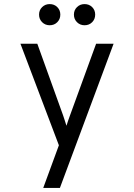

<svg xmlns="http://www.w3.org/2000/svg" viewBox="-20 -725 656 939"><path d="M191.5 194 268 -14.5 80 -511H162.5L288.5 -161Q292.5 -149.5 296.5 -136.8Q300.5 -124 305 -110Q309 -123 313.5 -135.8Q318 -148.5 322.5 -161L450 -511H535.5L273 194ZM223 -601.5Q201 -601.5 186 -616.5Q171 -631.5 171 -653.5Q171 -675.5 186 -690.2Q201 -705 223 -705Q245.5 -705 260.2 -690.2Q275 -675.5 275 -653.5Q275 -631.5 260.2 -616.5Q245.5 -601.5 223 -601.5ZM393.5 -601.5Q371.5 -601.5 356.5 -616.5Q341.5 -631.5 341.5 -653.5Q341.5 -675.5 356.5 -690.2Q371.5 -705 393.5 -705Q416 -705 430.8 -690.2Q445.5 -675.5 445.5 -653.5Q445.5 -631.5 430.8 -616.5Q416 -601.5 393.5 -601.5Z"/></svg>

Font: Overpass Mono
Style: Regular
Weight: 400
Designer: Delve Withrington, Dave Bailey
Foundry: Delve Fonts LLC
Version: Version 4.000